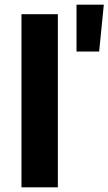

<svg xmlns="http://www.w3.org/2000/svg" viewBox="-20 -803 465 823"><path d="M308 -582H405L425 -783H308ZM72 0H228V-742H72Z"/></svg>

Font: AWKNG-Font
Style: Bold
Weight: 700
Designer: Awakening Church
Foundry: Awakening Church
Version: Version 1.700;PS 001.700;hotconv 1.0.88;makeotf.lib2.5.64775